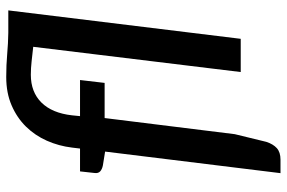

<svg xmlns="http://www.w3.org/2000/svg" viewBox="-168 -606 898 601"><g transform="rotate(-90 280.5 -305.0)"><path d="M212 -426 161.5 -18.5 137.5 80Q130.5 101.5 117.8 113Q105 124.5 82 124.5H39.5L107 -424.5L63.5 -431.5Q51.5 -434 45 -440Q38.5 -446 40 -457.5L45 -503H116.5L119.5 -528Q124.5 -569.5 141 -606.8Q157.5 -644 185.2 -672.2Q213 -700.5 251.8 -717.2Q290.5 -734 340.5 -734Q378 -734 412 -731Q446 -728 479 -727.5H549L460 0H356L435 -649.5Q412.5 -652 390.2 -654.5Q368 -657 347.5 -657Q293.5 -657 260.5 -623.8Q227.5 -590.5 220.5 -528L218 -503H331L322 -426Z"/></g></svg>

Font: Lato Semibold
Style: Italic
Weight: 600
Italic angle: -7°
Designer: Lukasz Dziedzic
Foundry: tyPoland Lukasz Dziedzic
Version: Version 2.006; 2014-01-15